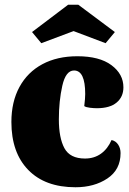

<svg xmlns="http://www.w3.org/2000/svg" viewBox="-20 -767 545 809"><path d="M228 -264Q228 -186 251.5 -142.5Q275 -99 338 -99Q377 -99 405.5 -119.5Q434 -140 450 -177Q468 -173 478 -157.5Q488 -142 488 -122Q488 -52 432.5 -15Q377 22 298 22Q170 22 99 -51Q28 -124 28 -253Q28 -338 62 -400.5Q96 -463 158.5 -496.5Q221 -530 306 -530Q399 -530 449.5 -492.5Q500 -455 500 -399Q500 -359 471.5 -335Q443 -311 388 -311Q375 -311 358.5 -313Q342 -315 335 -320Q339 -352 339 -371Q339 -470 292 -470Q257 -470 242.5 -405.5Q228 -341 228 -264ZM310 -747 464 -632 425 -585 290 -636 154 -585 115 -632 267 -747Z"/></svg>

Font: Sansita ExtraBold
Style: Regular
Weight: 800
Designer: Pablo Cosgaya
Foundry: Omnibus-Type
Version: Version 1.006